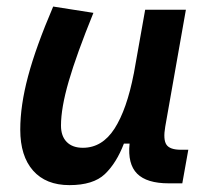

<svg xmlns="http://www.w3.org/2000/svg" viewBox="-20 -547 626 578"><path d="M189 10.3Q118.2 10.3 79.6 -33.4Q41 -77.1 41 -156.7Q41 -229.5 64.5 -317.4Q87.9 -405.3 140.1 -527.3L261.2 -508.3Q210.4 -383.3 187 -302.7Q163.6 -222.2 163.6 -168.9Q163.6 -137.2 180.9 -119.6Q198.2 -102.1 229.5 -102.1Q287.6 -102.1 324.7 -159.7Q361.8 -217.3 382.8 -325.7V-325.2L417 -517.6H539.6L477.5 -166Q470.7 -127 481 -111.6Q491.2 -96.2 524.4 -96.2H546.9L528.8 4.9H487.8Q421.9 4.9 392.8 -24.2Q363.8 -53.2 370.1 -114.7H353Q330.6 -56.2 295.7 -22.9Q260.7 10.3 189 10.3Z"/></svg>

Font: Cascadia Code PL SemiBold
Style: Italic
Weight: 600
Italic angle: -10°
Monospace: yes
Designer: Aaron Bell
Foundry: Saja Typeworks
Version: Version 2404.023; ttfautohint (v1.8.4)